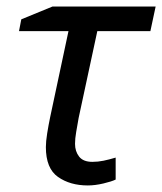

<svg xmlns="http://www.w3.org/2000/svg" viewBox="-20 -556 495 586"><path d="M45 -497 140 -536H455L439 -461H277L220 -196Q216 -173 212.5 -153Q209 -133 209 -117Q209 -94 221.5 -78Q234 -62 262 -62Q279 -62 296 -65.5Q313 -69 333 -75V-8Q321 -2 295.5 4Q270 10 248 10Q194 10 157 -16Q120 -42 120 -107Q120 -124 124 -149Q128 -174 133 -198L189 -461H38Z"/></svg>

Font: BC Sans
Style: Italic
Weight: 400
Italic angle: -12°
Designer: Monotype Design Team
Designer: Province of B.C.
Foundry: Monotype Imaging Inc.
Version: Version 2.000;GOOG;noto-source:20170915:90ef993387c0